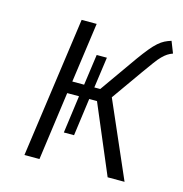

<svg xmlns="http://www.w3.org/2000/svg" viewBox="-85 -613 659 691"><g transform="rotate(15 244.0 -267.0)"><path d="M182 -115 201 -255H157L122 0H66L139 -523H195L164 -300H208L224 -415H262L246 -300H268L366 -439Q384 -464 398 -481Q412 -498 424 -508.5Q436 -519 447 -524.5Q458 -530 471 -534L488 -491Q477 -487 468.5 -481.5Q460 -476 450 -466Q440 -456 428 -439.5Q416 -423 398 -398L316 -282L439 0H376L268 -255H239L220 -115Z"/></g></svg>

Font: Glekhifnjqigglhiwekvrgaqftz
Style: Regular
Weight: 300
Italic angle: -8°
Designer: Carrois Corporate & Edenspiekermann
Foundry: Carrois Corporate GbR & Edenspiekermann AG
Version: Version 2.001